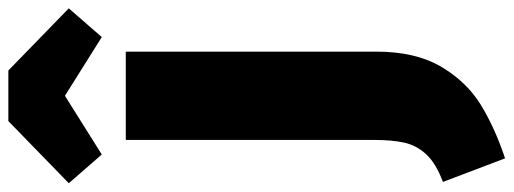

<svg xmlns="http://www.w3.org/2000/svg" viewBox="-418 -614 1199 448"><g transform="rotate(-90 181.0 -390.5)"><path d="M284 -111Q284 -20 249 39.5Q214 99 160.5 132Q107 165 35 189L-20 44Q23 28 44 5.5Q65 -17 71.5 -45.5Q78 -74 78 -118V-696H284ZM44 -752 -23 -829 122 -970H240L385 -829L318 -752L181 -838Z"/></g></svg>

Font: Fira Sans Black
Style: Regular
Weight: 900
Designer: Carrois Corporate & Edenspiekermann AG
Foundry: Carrois Corporate GbR & Edenspiekermann AG
Version: Version 4.203